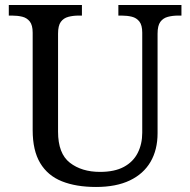

<svg xmlns="http://www.w3.org/2000/svg" viewBox="-20 -734 757 764"><path d="M362 10Q283 10 226.5 -12.5Q170 -35 140 -85Q110 -135 110 -216V-604Q110 -634 98.5 -648.5Q87 -663 68.5 -667.5Q50 -672 28 -672H15V-714H306V-672H293Q271 -672 252 -667Q233 -662 222 -647Q211 -632 211 -600V-210Q211 -123 258 -86.5Q305 -50 378 -50Q436 -50 473 -70Q510 -90 528 -125.5Q546 -161 546 -206V-604Q546 -634 534.5 -648.5Q523 -663 504.5 -667.5Q486 -672 464 -672H451V-714H702V-672H689Q667 -672 648 -667Q629 -662 618 -647Q607 -632 607 -600V-204Q607 -138 579 -90Q551 -42 496.5 -16Q442 10 362 10Z"/></svg>

Font: Noto Serif Myanmar
Style: Regular
Weight: 400
Designer: Ben Mitchell and the Monotype Design Team
Foundry: Monotype Imaging Inc.
Version: Version 2.106